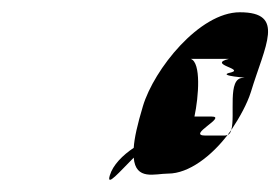

<svg xmlns="http://www.w3.org/2000/svg" viewBox="-20 -670 457 313"><path d="M159 -384C153 -364 175 -390 198 -413C201 -375 233 -387 254 -387C288 -387 325 -416 351 -450C350 -450 348 -449 347 -449H315C283 -449 351 -480 325 -480H297C304 -513 308 -568 291 -574H353C318 -565 378 -558 357 -552C328 -546 393 -543 376 -543C350 -543 364 -482 357 -458C371 -479 383 -501 389 -520C412 -596 446 -650 371 -650C305 -650 231 -557 213 -497C204 -467 199 -445 198 -429C180 -417 164 -401 159 -384ZM351 -450C353 -453 355 -455 357 -458C356 -454 354 -451 351 -450Z"/></svg>

Font: bitstorm
Style: obl
Weight: 400
Version: Version 0.2